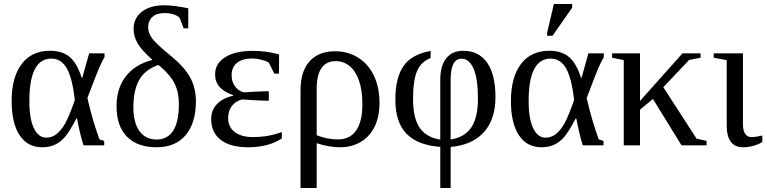

<svg xmlns="http://www.w3.org/2000/svg" viewBox="-20 -725 3828 958"><path d="M500 -22V0H396.5Q378.4 -57.6 364.3 -133.8H361.3Q326.2 -66.9 303.7 -41.3Q281.2 -15.6 253.9 -2.9Q226.6 9.8 190.9 9.8Q117.7 9.8 77.9 -50.3Q38.1 -110.4 38.1 -221.2Q38.1 -339.4 88.1 -405.5Q138.2 -471.7 229 -471.7Q291.5 -471.7 328.1 -440.4Q364.7 -409.2 387.7 -336.9H390.6L424.8 -459H501.5V-439.5Q490.2 -421.9 475.1 -387.2Q460 -352.5 416 -235.8Q443.8 -115.7 476.6 -29.3ZM353.5 -226.1Q340.8 -336.4 313 -384.5Q285.2 -432.6 236.3 -432.6Q126.5 -432.6 126.5 -221.2Q126.5 -131.3 149.4 -84.7Q172.4 -38.1 210.4 -38.1Q239.7 -38.1 262.9 -56.6Q286.1 -75.2 305.4 -109.4Q324.7 -143.6 353.5 -226.1Z M646.5 -580.1Q646.5 -634.8 688 -666.7Q729.5 -698.7 799.3 -698.7Q846.7 -698.7 919.4 -683.6V-583.5H896.5L876 -636.7Q850.1 -659.7 800.3 -659.7Q760.7 -659.7 740 -640.1Q719.2 -620.6 719.2 -587.4Q719.2 -560.5 740 -532.5Q760.7 -504.4 832 -446.8Q901.4 -389.6 929.4 -337.6Q957.5 -285.6 957.5 -219.7Q957.5 -111.8 906.5 -51Q855.5 9.8 761.2 9.8Q665.5 9.8 613.5 -43Q561.5 -95.7 561.5 -194.8Q561.5 -284.7 607.9 -344.2Q654.3 -403.8 740.7 -426.3Q687.5 -473.1 667 -508.1Q646.5 -543 646.5 -580.1ZM645.5 -190.9Q645.5 -112.8 675.8 -70.8Q706.1 -28.8 761.7 -28.8Q814.9 -28.8 843.8 -72.5Q872.6 -116.2 872.6 -206.1Q872.6 -263.7 851.6 -306.9Q830.6 -350.1 782.2 -391.1L770 -400.9Q702.6 -377.4 674.1 -325.4Q645.5 -273.4 645.5 -190.9Z M1386.2 -34.2Q1319.3 9.8 1218.3 9.8Q1128.9 9.8 1081.3 -27.1Q1033.7 -64 1033.7 -131.3Q1033.7 -175.8 1063.2 -206.3Q1092.8 -236.8 1143.1 -247.1V-250.5Q1053.2 -280.3 1053.2 -354Q1053.2 -408.7 1104 -439.9Q1154.8 -471.2 1241.2 -471.2Q1310.5 -471.2 1372.6 -453.6L1372.1 -357.9H1348.6L1320.8 -413.1Q1307.6 -420.9 1283.9 -427Q1260.3 -433.1 1237.8 -433.1Q1189 -433.1 1162.4 -411.4Q1135.7 -389.6 1135.7 -350.6Q1135.7 -317.4 1152.1 -294.7Q1168.5 -272 1195.8 -264.2Q1215.3 -266.1 1254.2 -267.8Q1293 -269.5 1305.7 -269.5H1321.3V-222.7H1305.7Q1272.5 -222.7 1187 -229Q1153.3 -219.2 1135.7 -194.6Q1118.2 -169.9 1118.2 -135.7Q1118.2 -91.8 1151.1 -66.4Q1184.1 -41 1242.2 -41Q1275.9 -41 1308.6 -45.9Q1341.3 -50.8 1386.2 -65.9Z M1479.5 -273.9Q1479.5 -369.1 1524.7 -419.2Q1569.8 -469.2 1652.3 -469.2Q1715.8 -469.2 1766.8 -437.5Q1817.9 -405.8 1845.7 -347.2Q1873.5 -288.6 1873.5 -210.9Q1873.5 -142.1 1848.9 -92.5Q1824.2 -43 1779.5 -16.6Q1734.9 9.8 1677.7 9.8Q1620.6 9.8 1560.1 -10.7V212.9H1479.5ZM1666 -29.3Q1726.6 -29.3 1757.3 -74.5Q1788.1 -119.6 1788.1 -204.6Q1788.1 -273.9 1771.5 -322Q1754.9 -370.1 1724.9 -395Q1694.8 -419.9 1655.3 -419.9Q1560.1 -419.9 1560.1 -280.8V-50.3Q1612.8 -29.3 1666 -29.3Z M2228.5 212.9H2176.8V7.8Q2063.5 -0.5 2008.1 -57.9Q1952.6 -115.2 1952.6 -227.5Q1952.6 -336.4 1993.2 -395.3Q2033.7 -454.1 2128.9 -470.7L2128.4 -435.1Q2081.5 -417.5 2061.3 -371.3Q2041 -325.2 2041 -230.5Q2041 -136.7 2073.7 -88.1Q2106.4 -39.6 2176.8 -28.3V-327.1Q2176.8 -396.5 2206.5 -434.1Q2236.3 -471.7 2291.5 -471.7Q2368.2 -471.7 2410.2 -412.8Q2452.1 -354 2452.1 -240.2Q2452.1 -129.4 2394.5 -65.4Q2336.9 -1.5 2228.5 8.3ZM2364.7 -233.4Q2364.7 -330.6 2343.3 -381.3Q2321.8 -432.1 2282.7 -432.1Q2228.5 -432.1 2228.5 -327.1V-29.3Q2298.3 -39.6 2331.5 -89.1Q2364.7 -138.7 2364.7 -233.4Z M2991.2 -22V0H2887.7Q2869.6 -57.6 2855.5 -133.8H2852.5Q2817.4 -66.9 2794.9 -41.3Q2772.5 -15.6 2745.1 -2.9Q2717.8 9.8 2682.1 9.8Q2608.9 9.8 2569.1 -50.3Q2529.3 -110.4 2529.3 -221.2Q2529.3 -339.4 2579.3 -405.5Q2629.4 -471.7 2720.2 -471.7Q2782.7 -471.7 2819.3 -440.4Q2856 -409.2 2878.9 -336.9H2881.8L2916 -459H2992.7V-439.5Q2981.4 -421.9 2966.3 -387.2Q2951.2 -352.5 2907.2 -235.8Q2935.1 -115.7 2967.8 -29.3ZM2844.7 -226.1Q2832 -336.4 2804.2 -384.5Q2776.4 -432.6 2727.5 -432.6Q2617.7 -432.6 2617.7 -221.2Q2617.7 -131.3 2640.6 -84.7Q2663.6 -38.1 2701.7 -38.1Q2731 -38.1 2754.2 -56.6Q2777.3 -75.2 2796.6 -109.4Q2815.9 -143.6 2844.7 -226.1ZM2710 -546.4V-562.5L2743.7 -705.1H2835V-687L2736.8 -546.4Z M3173.3 -221.2 3385.3 -459H3475.6V-437L3418.5 -425.8L3289.6 -290L3455.6 -33.2L3505.4 -22V0H3380.4L3237.8 -231.4L3173.3 -177.7V0H3092.3V-425.3L3034.2 -437V-459H3173.3Z M3687 -104.5Q3687 -72.8 3698.5 -56.9Q3710 -41 3728.5 -41Q3751 -41 3783.7 -48.8V-17.1Q3766.6 -4.9 3739.7 2.4Q3712.9 9.8 3688 9.8Q3646.5 9.8 3626.2 -18.1Q3606 -45.9 3606 -96.2V-424.8L3541 -437V-459H3687Z"/></svg>

Font: Tinos
Style: Regular
Weight: 400
Designer: Steve Matteson
Foundry: Monotype Imaging Inc.
Version: Version 1.23